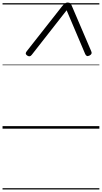

<svg xmlns="http://www.w3.org/2000/svg" viewBox="-20 -1014 803 1513"><path d="M192 -612 468 -963Q481 -979 490.5 -986.5Q500 -994 514 -994Q528 -994 535 -986.5Q542 -979 548 -963L699 -610Q704 -599 701 -591Q698 -583 685 -576Q672 -570 664 -573.5Q656 -577 651 -589L505 -933L231 -583Q223 -572 214 -570.5Q205 -569 193 -577Q183 -585 183 -593Q183 -601 192 -612ZM0 469H763V479H0ZM0 -20H763V0H0ZM0 -505H763V-500H0ZM0 -989H763V-979H0Z"/></svg>

Font: Playwrite DE VA Guides
Style: Regular
Weight: 400
Designer: Veronika Burian, José Scaglione
Foundry: TypeTogether
Version: Version 1.003